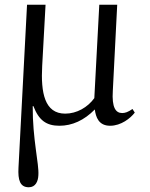

<svg xmlns="http://www.w3.org/2000/svg" viewBox="-20 -520 632 811"><path d="M475.1 -500H399.4L378.4 -105.5C350.1 -66.4 304.2 -40 255.4 -40C168.5 -40 151.9 -127.9 158.2 -241.7L172.4 -500H94.2L58.1 188C55.2 240.7 64.5 271 101.6 271C130.4 271 141.1 245.6 142.1 219.7C145.5 172.9 117.2 66.9 118.2 -71.8H121.1C144 -11.7 175.8 11.2 231 11.2C284.7 11.2 335.4 -11.7 380.4 -57.6C384.8 -25.4 396.5 11.2 445.3 11.2C491.2 11.2 531.2 -20.5 549.3 -44.4L539.6 -59.6C520.5 -46.4 508.3 -42.5 496.1 -42.5C468.3 -42.5 452.1 -66.4 456.5 -135.7Z"/></svg>

Font: Lora Italic
Style: Regular
Weight: 400
Italic angle: -3°
Designer: Olga Karpushina, Alexei Vanyashin
Foundry: Cyreal
Version: Version 1.011;PS 001.011;hotconv 1.0.70;makeotf.lib2.5.58329